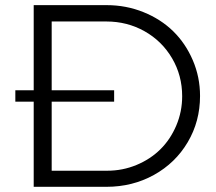

<svg xmlns="http://www.w3.org/2000/svg" viewBox="-20 -720 833 740"><path d="M391.1 -700.2Q466.3 -700.2 533.2 -673.1Q600.1 -646 647.7 -599.4Q695.3 -552.7 723.1 -487.8Q751 -422.9 751 -350.1Q751 -252.4 703.6 -172.1Q656.2 -91.8 573.5 -45.9Q490.7 0 390.1 0H109.9V-328.1H39.1V-372.1H109.9V-700.2ZM393.1 -62Q452.6 -62 506.1 -84.2Q559.6 -106.4 598.1 -144.5Q636.7 -182.6 659.4 -236.1Q682.1 -289.6 682.1 -349.1Q682.1 -429.2 643.1 -495.6Q604 -562 537.1 -599.6Q470.2 -637.2 390.1 -637.2H179.2V-372.1H419.9V-328.1H179.2V-62Z"/></svg>

Font: Montserrat arm Light
Style: Regular
Weight: 300
Designer: Julieta Ulanovsky
Foundry: Julieta Ulanovsky
Version: Version 6.000;PS 006.000;hotconv 1.0.88;makeotf.lib2.5.64775